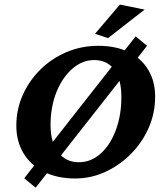

<svg xmlns="http://www.w3.org/2000/svg" viewBox="-20 -786 731 855"><path d="M314.5 8.8Q235.4 8.8 176.3 -20.5Q117.2 -49.8 85 -103Q52.7 -156.2 52.7 -226.6Q52.7 -298.8 81.5 -363.3Q110.4 -427.7 160.6 -477.1Q210.9 -526.4 276.9 -554.2Q342.8 -582 418 -582Q496.1 -582 552.7 -554.2Q609.4 -526.4 640.1 -475.1Q670.9 -423.8 670.9 -355.5Q670.9 -282.2 642.1 -216.8Q613.3 -151.4 563 -100.6Q512.7 -49.8 448.7 -20.5Q384.8 8.8 314.5 8.8ZM331.1 -63.5Q384.8 -63.5 427.7 -101.6Q470.7 -139.6 495.6 -206.1Q520.5 -272.5 520.5 -353.5Q520.5 -433.6 488.8 -476.1Q457 -518.6 399.4 -518.6Q346.7 -518.6 302.2 -480Q257.8 -441.4 231.4 -376Q205.1 -310.5 205.1 -228.5Q205.1 -152.3 239.3 -107.9Q273.4 -63.5 331.1 -63.5ZM138.7 49.8 87.9 7.8 584 -624 634.8 -582ZM460.9 -616.2 403.3 -635.7 513.7 -765.6 624 -743.2Z"/></svg>

Font: Crimson Pro ExtraLight
Style: Bold Italic
Weight: 700
Italic angle: -12°
Version: Version 1.002